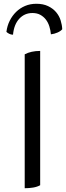

<svg xmlns="http://www.w3.org/2000/svg" viewBox="-20 -991 350 1018"><path d="M193 -9Q177 0 155.5 3.5Q134 7 111 7V-703Q145 -721 193 -721ZM49 -807Q38 -807 28.5 -812Q19 -817 14 -822Q18 -854 31.5 -881Q45 -908 65.5 -928Q86 -948 113 -959.5Q140 -971 173 -971Q209 -971 235 -958.5Q261 -946 277.5 -926.5Q294 -907 301.5 -883Q309 -859 310 -836Q302 -826 285 -818.5Q268 -811 250 -809Q248 -831 241.5 -851.5Q235 -872 223 -887.5Q211 -903 193.5 -912.5Q176 -922 152 -922Q110 -922 82 -891.5Q54 -861 49 -807Z"/></svg>

Font: Gotu
Style: Regular
Weight: 400
Designer: Sarang Kulkarni & Kailash Malviya
Foundry: Ek Type
Version: Version 2.320;hotconv 1.0.109;makeotfexe 2.5.65596; ttfautoh